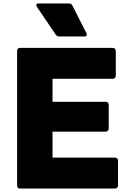

<svg xmlns="http://www.w3.org/2000/svg" viewBox="-20 -1049 743 1111"><path d="M79 24V-754Q79 -772 96 -772H632Q640 -772 645 -767Q650 -762 650 -754V-611Q650 -603 645 -598Q640 -593 632 -593H284V-460H591Q609 -460 609 -443V-305Q609 -297 604 -292Q599 -287 591 -287H284V-137H645Q653 -137 658 -132Q663 -127 663 -119V24Q663 32 658 37Q653 42 645 42H96Q79 42 79 24ZM303 -848 193 -1010Q190 -1016 190 -1020Q190 -1029 203 -1029H380Q393 -1029 399 -1017L480 -857Q482 -854 482 -849Q482 -838 469 -838H322Q310 -838 303 -848Z"/></svg>

Font: LINE Seed JP_TTF ExtraBold
Style: Regular
Weight: 800
Designer: LY Corporation & Fontrix & Fontworks
Version: Version 1.015